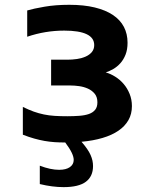

<svg xmlns="http://www.w3.org/2000/svg" viewBox="-20 -580 642 796"><path d="M526.9 -140.1Q526.9 -107.4 512.5 -82Q498 -56.6 470.9 -38.1Q443.8 -19.5 405 -8.1Q366.2 3.4 317.9 7.8Q331.5 23.4 340.8 36.9Q350.1 50.3 355.5 62.5Q360.8 74.7 363.3 85.9Q365.7 97.2 365.7 108.4Q365.7 151.4 335.9 173.6Q306.2 195.8 243.7 195.8Q220.2 195.8 195.8 192.6Q171.4 189.5 145 183.1V106.9Q189.5 124 225.1 124Q253.9 124 269.8 112.8Q285.6 101.6 285.6 83Q285.6 70.3 277.3 53Q269 35.6 250.5 10.7H249Q226.1 10.7 205.6 9.3Q185.1 7.8 164.3 4.2Q143.6 0.5 121.8 -5.6Q100.1 -11.7 74.7 -21.5V-136.7Q98.6 -125 119.6 -117.4Q140.6 -109.9 161.9 -105.5Q183.1 -101.1 206.5 -99.6Q230 -98.1 259.3 -98.1Q286.1 -98.1 309.1 -99.9Q332 -101.6 348.6 -107.4Q365.2 -113.3 374.5 -124.8Q383.8 -136.2 383.8 -155.8Q383.8 -177.7 372.6 -191.4Q361.3 -205.1 344.5 -212.6Q327.6 -220.2 308.1 -222.9Q288.6 -225.6 271.5 -225.6H191.9V-332.5H258.8Q279.3 -332.5 299.3 -335.4Q319.3 -338.4 335.2 -345.5Q351.1 -352.5 360.8 -364.3Q370.6 -376 370.6 -393.1Q370.6 -453.1 246.1 -453.1Q167.5 -453.1 92.8 -427.7V-536.6Q119.1 -544.4 164.6 -552.2Q210 -560.1 267.1 -560.1Q327.6 -560.1 372.8 -549.1Q418 -538.1 448.2 -517.8Q478.5 -497.6 493.7 -468.5Q508.8 -439.5 508.8 -402.8Q508.8 -374.5 500.5 -353.5Q492.2 -332.5 479 -317.9Q465.8 -303.2 449.7 -293.9Q433.6 -284.7 418.5 -279.8Q438 -274.4 457.5 -262.2Q477.1 -250 492.4 -232.2Q507.8 -214.4 517.3 -190.9Q526.9 -167.5 526.9 -140.1Z"/></svg>

Font: Hack
Style: Bold
Weight: 700
Monospace: yes
Designer: Christopher Simpkins
Foundry: Christopher Simpkins
Version: Version 2.017